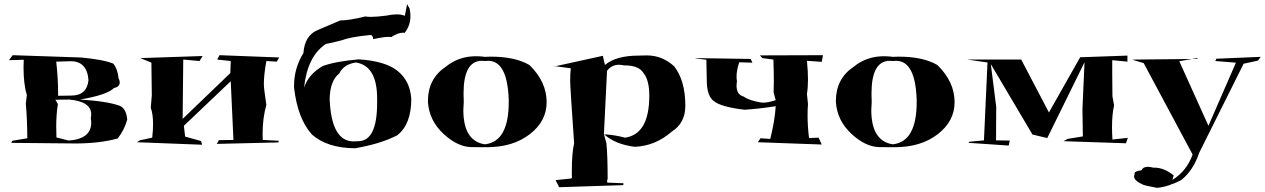

<svg xmlns="http://www.w3.org/2000/svg" viewBox="-20 -765 6074 922"><path d="M348 -76 34 -79 39 -89 111 -101Q111 -188 104 -267L109 -309Q93 -360 93 -442L94 -478L23 -476L41 -500L368 -489Q478 -479 525 -459Q545 -432 549 -391Q555 -378 555 -369Q555 -348 527 -342Q494 -309 364 -287Q495 -279 555 -257Q586 -244 591 -191Q577 -140 545 -100Q462 -77 348 -76ZM310 -90Q418 -98 418 -176Q418 -186 416 -197Q418 -207 418 -216Q418 -277 313 -287L246 -286L258 -265Q250 -216 250 -157L251 -105ZM259 -305 322 -306Q397 -306 405 -380Q398 -471 320 -471L250 -469Q259 -388 259 -319Z M951 -70 638 -82 651 -91 711 -104Q715 -140 715 -169Q715 -218 704 -247L709 -308L707 -464L654 -486L953 -496L938 -472L860 -479L857 -194L1086 -414L1088 -472L1023 -479L1034 -500L1321 -489L1309 -469L1259 -472Q1247 -405 1247 -360Q1247 -342 1259 -261Q1241 -198 1241 -122L1242 -93L1319 -89L1316 -81L1021 -74L1031 -92L1101 -93L1088 -375L863 -161L869 -109L945 -88Z M1685 -53Q1551 -54 1478 -119Q1409 -195 1392 -345V-352Q1392 -438 1437 -510Q1443 -594 1504 -620L1614 -667H1618Q1657 -667 1734 -686Q1745 -684 1761 -684Q1790 -684 1835 -690Q1863 -696 1885 -696Q1908 -696 1924 -689L1935 -745L1947 -724Q1951 -705 1951 -688Q1951 -642 1923 -607L1915 -608Q1891 -608 1859 -587L1847 -588Q1823 -588 1772 -577Q1771 -596 1759 -597Q1664 -588 1619 -571Q1569 -558 1545 -554Q1456 -495 1440 -344Q1461 -408 1530 -448Q1590 -470 1702 -480Q1832 -472 1891 -423Q1950 -374 1955 -290Q1955 -167 1887 -115Q1807 -74 1685 -53ZM1678 -86 1700 -87Q1791 -87 1791 -271V-292Q1791 -449 1689 -465Q1630 -456 1609 -412Q1565 -378 1563 -290Q1571 -86 1678 -86Z M2317 -58Q2313 -58 2245.5 -58.5Q2178 -59 2109.5 -122.5Q2041 -186 2035 -275V-280Q2035 -387 2120 -444Q2182 -495 2266 -495Q2287 -495 2309 -492L2336 -493Q2453 -493 2522 -453Q2605 -373 2605 -274Q2605 -183 2524 -120.5Q2443 -58 2317 -58ZM2308 -72Q2423 -84 2423 -275V-285Q2417 -473 2324 -473L2307 -472L2294 -473Q2206 -473 2206 -316L2207 -275L2205 -237Q2205 -88 2308 -72Z M2665 134 2648 100 2715 93Q2727 93 2727 86L2726 82V55Q2726 -30 2737 -77Q2718 -348 2718 -377Q2718 -409 2721 -437L2639 -448L2643 -446L2875 -497L2885 -453Q2938 -498 3047 -498L3085 -499Q3161 -499 3218 -446Q3271 -377 3271 -257Q3271 -174 3206 -133Q3127 -64 3028 -60Q2933 -72 2880 -121L2892 -77Q2898 -21 2898 102Q2896 96 2895 96L2896 112L2974 115L2973 124ZM2982 -104Q3098 -121 3098 -306Q3098 -381 3069 -416Q3046 -451 2980 -451H2976Q2964 -454 2952 -454Q2917 -454 2895 -425L2880 -120Q2928 -118 2982 -104Z M3926 -71 3619 -82 3632 -101 3679 -98Q3701 -187 3705 -255Q3629 -243 3556 -238Q3443 -251 3407 -280Q3374 -305 3374 -380L3372 -478L3318 -485L3323 -486L3585 -482L3593 -464L3530 -466Q3517 -428 3517 -396Q3517 -385 3519 -375Q3517 -363 3517 -353Q3517 -310 3552 -301Q3575 -283 3634 -273L3644 -272Q3668 -272 3705 -284L3695 -321L3696 -373Q3696 -417 3694 -479L3641 -486L3629 -499L3932 -500L3926 -468L3855 -473Q3860 -423 3860 -383Q3860 -344 3855 -314L3860 -265Q3858 -239 3858 -211Q3858 -160 3865 -102L3911 -104Z M4276 -58Q4272 -58 4204.5 -58.5Q4137 -59 4068.5 -122.5Q4000 -186 3994 -275V-280Q3994 -387 4079 -444Q4141 -495 4225 -495Q4246 -495 4268 -492L4295 -493Q4412 -493 4481 -453Q4564 -373 4564 -274Q4564 -183 4483 -120.5Q4402 -58 4276 -58ZM4267 -72Q4382 -84 4382 -275V-285Q4376 -473 4283 -473L4266 -472L4253 -473Q4165 -473 4165 -316L4166 -275L4164 -237Q4164 -88 4267 -72Z M4824 -66 4632 -79 4633 -84 4705 -91 4722 -465 4625 -479H4884L5017 -225L5167 -490L5394 -498V-469L5321 -476V-416Q5321 -358 5322 -303L5330 -259Q5320 -217 5320 -153Q5320 -126 5322 -95L5396 -103L5387 -77L5087 -87L5107 -98L5180 -110L5178 -241L5188 -466L5009 -102L4938 -119L4738 -457L4764 -251L4763 -91L4829 -90Z M5536 137Q5482 127 5469 122Q5426 103 5426 82Q5426 77 5429 71L5428 68Q5428 57 5461 53Q5469 36 5492 36Q5503 36 5517 40H5524Q5569 40 5616 77L5610 99Q5679 56 5707 -23L5472 -462L5418 -478L5432 -479L5732 -482L5728 -486L5643 -471L5783 -161L5915 -464L5816 -472L5821 -483L6034 -492L6021 -474L5952 -459L5739 -32Q5710 54 5652 100Q5587 133 5536 137Z"/></svg>

Font: Xiangcui Kesong Xiangcui Kesong
Style: Regular
Weight: 400
Version: Version 1.501;March 28, 2024;FontCreator 14.0.0.2814 64-bit